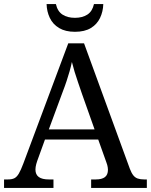

<svg xmlns="http://www.w3.org/2000/svg" viewBox="-20 -928 745 948"><path d="M0 0V-42H19Q39 -42 51 -48Q63 -54 73 -71Q83 -88 95 -120L317 -714H395L621 -95Q629 -74 638 -62.5Q647 -51 660 -46.5Q673 -42 692 -42H705V0H430V-42H453Q483 -42 498 -53.5Q513 -65 513 -90Q513 -96 512 -101.5Q511 -107 509.5 -113.5Q508 -120 505 -127L465 -239H202L164 -134Q161 -126 159 -118Q157 -110 156 -103.5Q155 -97 155 -91Q155 -66 171.5 -54Q188 -42 221 -42H244V0ZM221 -289H447L385 -464Q375 -494 365.5 -521Q356 -548 348.5 -573Q341 -598 335 -622Q330 -598 323.5 -575.5Q317 -553 309 -528.5Q301 -504 289 -473ZM350 -771Q303 -771 272 -789.5Q241 -808 226 -839.5Q211 -871 210 -908H256Q264 -872 288.5 -856Q313 -840 350 -840Q387 -840 411.5 -856Q436 -872 444 -908H490Q489 -871 474 -839.5Q459 -808 428.5 -789.5Q398 -771 350 -771Z"/></svg>

Font: Noto Serif Gujarati
Style: Regular
Weight: 400
Designer: Universal Thirst, Indian Type Foundry and the Monotype Design Team
Foundry: Monotype Imaging Inc.
Version: Version 2.102